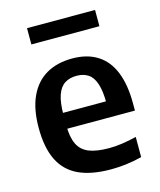

<svg xmlns="http://www.w3.org/2000/svg" viewBox="-114 -832 768 924"><g transform="rotate(-15 270.0 -370.5)"><path d="M324 10Q227.5 10 164.2 -19.2Q101 -48.5 70 -111Q39 -173.5 39 -273Q39 -365.5 67.8 -428Q96.5 -490.5 150.5 -522.2Q204.5 -554 281 -554Q354.5 -554 405.2 -522.2Q456 -490.5 482 -427Q508 -363.5 508 -269V-233.5H113V-312.5H408L385 -301.5Q385 -363.5 373 -400Q361 -436.5 337.5 -452.2Q314 -468 279.5 -468Q245 -468 220.5 -452.5Q196 -437 183.2 -400.5Q170.5 -364 170.5 -302V-251Q170.5 -192 187.2 -156.8Q204 -121.5 241.5 -106.2Q279 -91 342 -91Q373.5 -91 408 -96Q442.5 -101 479 -110V-9.5Q437 1 399.2 5.5Q361.5 10 324 10ZM109 -670V-751H448V-670Z"/></g></svg>

Font: Encode Sans Condensed Thin SemiBold
Style: Regular
Weight: 600
Version: Version 3.002